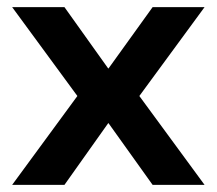

<svg xmlns="http://www.w3.org/2000/svg" viewBox="-20 -516 605 536"><path d="M14 0 196 -248 14 -496H160L282 -325H283L406 -496H551L369 -248L551 0H406L283 -172H282L160 0Z"/></svg>

Font: DM Sans 28pt
Style: Bold
Weight: 700
Version: Version 4.004;gftools[0.9.30]